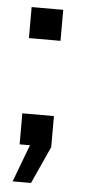

<svg xmlns="http://www.w3.org/2000/svg" viewBox="-48 -507 296 666"><g transform="rotate(5 100.0 -174.0)"><path d="M145 -108V0L86 130H22L71 0H35V-108ZM145 -478V-370H35V-478Z"/></g></svg>

Font: Kreadon
Style: Regular
Weight: 400
Designer: kohakuno
Foundry: StudioGnu
Version: Version 1.000;Glyphs 3.1.2 (3151)